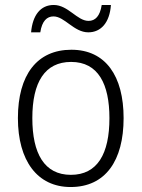

<svg xmlns="http://www.w3.org/2000/svg" viewBox="-20 -742 569 772"><path d="M105 -612H142C149 -658 169 -676 195 -676C240 -676 277 -612 335 -612C386 -612 421 -651 426 -722H389C382 -677 363 -658 336 -658C290 -658 254 -722 196 -722C143 -722 111 -681 105 -612ZM477 -267C477 -436 405 -542 267 -542C129 -542 52 -441 52 -267C52 -96 130 10 264 10C404 10 477 -96 477 -267ZM110 -267C110 -411 160 -493 266 -493C375 -493 420 -404 420 -267C420 -124 372 -39 265 -39C158 -39 110 -125 110 -267Z"/></svg>

Font: Noto Sans Devanagari SemiCondensed Light
Style: Regular
Weight: 300
Width: 4
Designer: Jelle Bosma - Monotype Design Team
Foundry: Monotype Imaging Inc.
Version: Version 2.004